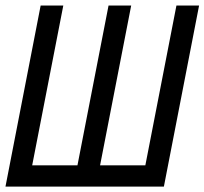

<svg xmlns="http://www.w3.org/2000/svg" viewBox="-28 -687 753 707"><path d="M-7.8 0 121.7 -666.7H205.1L90.5 -78.1H257.2L371.7 -666.7H455.1L340.5 -78.1H507.2L621.7 -666.7H705.1L575.5 0Z"/></svg>

Font: Monoid
Style: Italic
Weight: 400
Width: 4
Italic angle: -11°
Monospace: yes
Version: Version 0.61